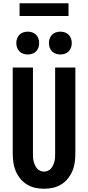

<svg xmlns="http://www.w3.org/2000/svg" viewBox="-20 -1149 540 1177"><path d="M250 8Q222 8 195 2Q168 -4 144.5 -18.5Q121 -33 103.5 -55Q86 -77 75.5 -102.5Q65 -128 61.5 -155.5Q58 -183 58 -210V-735H182V-210Q182 -198 182.5 -185.5Q183 -173 186 -161Q189 -149 194 -137.5Q199 -126 207 -116.5Q215 -107 226.5 -102Q238 -97 250 -97Q262 -97 273.5 -102Q285 -107 293 -116.5Q301 -126 306 -137.5Q311 -149 314 -161Q317 -173 317.5 -185.5Q318 -198 318 -210V-735H442V-210Q442 -183 438.5 -155.5Q435 -128 424.5 -102.5Q414 -77 396.5 -55Q379 -33 355.5 -18.5Q332 -4 305 2Q278 8 250 8ZM350 -815Q336 -815 322.5 -819.5Q309 -824 299 -834Q289 -844 284.5 -857.5Q280 -871 280 -885Q280 -899 284.5 -912.5Q289 -926 299 -936Q309 -946 322.5 -950.5Q336 -955 350 -955Q364 -955 377.5 -950.5Q391 -946 401 -936Q411 -926 415.5 -912.5Q420 -899 420 -885Q420 -871 415.5 -857.5Q411 -844 401 -834Q391 -824 377.5 -819.5Q364 -815 350 -815ZM150 -815Q136 -815 122.5 -819.5Q109 -824 99 -834Q89 -844 84.5 -857.5Q80 -871 80 -885Q80 -899 84.5 -912.5Q89 -926 99 -936Q109 -946 122.5 -950.5Q136 -955 150 -955Q164 -955 177.5 -950.5Q191 -946 201 -936Q211 -926 215.5 -912.5Q220 -899 220 -885Q220 -871 215.5 -857.5Q211 -844 201 -834Q191 -824 177.5 -819.5Q164 -815 150 -815ZM100 -1051V-1129H400V-1051Z"/></svg>

Font: Iosevka Curly Extrabold
Style: Regular
Weight: 800
Monospace: yes
Designer: Belleve Invis
Foundry: Belleve Invis
Version: Version 22.1.2; ttfautohint (v1.8.4)